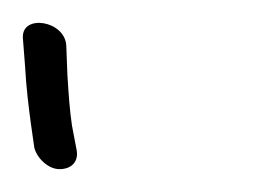

<svg xmlns="http://www.w3.org/2000/svg" viewBox="-85 -612 243 168"><path d="M-55 -483C-53 -474 -43 -464 -33 -464C-22 -464 -16 -471 -18 -481L-22 -502C-24 -515 -25 -530 -26 -546L-27 -572C-28 -594 -66 -600 -65 -579L-63 -553C-62 -535 -60 -519 -58 -504Z"/></svg>

Font: Stray Cat
Style: SuExtOpObl
Weight: 400
Version: Version 1.0